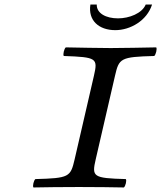

<svg xmlns="http://www.w3.org/2000/svg" viewBox="-20 -825 711 847"><path d="M402.2 -122 487.4 -491C505.1 -568 511.5 -574 660.4 -578C667.8 -584 673.8 -610 669.2 -616C620 -615 515 -613 468.5 -613C424.5 -613 320 -615 270.2 -616C262.8 -610 256.8 -584 261.4 -578C407.3 -573 412.1 -568 394.4 -491L309.2 -122C291.2 -44 285 -39 136.1 -35C128.7 -29 122.9 -4 127.5 2C176.8 1 250 0 328 0C405.6 0 476.8 1 526.5 2C533.9 -4 539.7 -29 535.1 -35C390 -39 384.4 -45 402.2 -122ZM650.8 -805H622.8C606.8 -766 549.8 -744 500.8 -744C447.8 -744 405.8 -766 406.8 -805H378.8C367.7 -735 415.8 -692 488.8 -692C554.8 -692 628.5 -734 650.8 -805Z"/></svg>

Font: Linux Libertine Mono O
Style: Mono Oblique
Weight: 400
Italic angle: -13°
Designer: Philipp H. Poll
Foundry: Philipp H. Poll
Version: Version 5.1.7